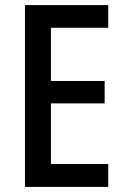

<svg xmlns="http://www.w3.org/2000/svg" viewBox="-20 -734 494 754"><path d="M405 0H78V-714H405V-625H180V-416H391V-328H180V-90H405Z"/></svg>

Font: Noto Sans Condensed Medium
Style: Regular
Weight: 500
Width: 3
Designer: Monotype Design Team
Foundry: Monotype Imaging Inc.
Version: Version 2.013; ttfautohint (v1.8.4.7-5d5b)